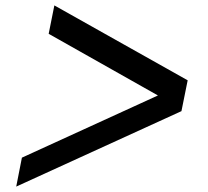

<svg xmlns="http://www.w3.org/2000/svg" viewBox="-20 -716 768 710"><path d="M674 -419 651 -305 40 -26 61 -133 564 -363 160 -591 181 -696Z"/></svg>

Font: Decalotype SemiBold Italic
Style: Regular
Weight: 600
Italic angle: -12°
Designer: Alfredo Marco Pradil
Foundry: Alfredo Marco Pradil
Version: Version 1.0